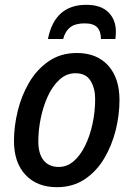

<svg xmlns="http://www.w3.org/2000/svg" viewBox="-20 -768 554 797"><path d="M216 9Q134 9 86 -42Q38 -93 38 -183Q38 -243 53.5 -307Q69 -371 101 -425.5Q133 -480 182.5 -514Q232 -548 299 -548Q382 -548 429 -496Q476 -444 476 -353Q476 -290 460 -226.5Q444 -163 412 -109.5Q380 -56 331 -23.5Q282 9 216 9ZM224 -75Q258 -75 285.5 -98.5Q313 -122 333 -162.5Q353 -203 364 -253.5Q375 -304 375 -358Q375 -401 356 -432.5Q337 -464 293 -464Q256 -464 227 -437.5Q198 -411 178.5 -368.5Q159 -326 149 -276.5Q139 -227 139 -181Q139 -130 161 -102.5Q183 -75 224 -75ZM179 -606Q207 -748 338 -748Q399 -748 430 -717Q461 -686 461 -637Q461 -623 459 -606H399Q399 -638 383.5 -654.5Q368 -671 331 -671Q293 -671 272 -655Q251 -639 242 -606Z"/></svg>

Font: Noto Sans SemiCondensed Medium
Style: Italic
Weight: 500
Width: 4
Italic angle: -12°
Designer: Monotype Design Team
Foundry: Monotype Imaging Inc.
Version: Version 2.013; ttfautohint (v1.8.4.7-5d5b)